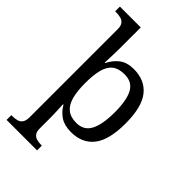

<svg xmlns="http://www.w3.org/2000/svg" viewBox="-292 -859 1198 1198"><g transform="rotate(45 307.0 -260.0)"><path d="M18 240V198H26Q49 198 67.5 193Q86 188 97 172.5Q108 157 108 126V-650Q108 -680 96.5 -694.5Q85 -709 66.5 -713.5Q48 -718 26 -718H18V-760H202V-576Q202 -554 201 -523Q200 -492 199 -469Q198 -446 198 -446H202Q225 -492 261 -519Q297 -546 355 -546Q454 -546 506.5 -479.5Q559 -413 559 -269Q559 -124 506.5 -57Q454 10 355 10Q297 10 260.5 -14.5Q224 -39 202 -78H198Q198 -78 198.5 -64Q199 -50 200 -30Q201 -10 201.5 8.5Q202 27 202 35V131Q202 160 213.5 174.5Q225 189 243.5 193.5Q262 198 284 198H287V240ZM339 -54Q405 -54 433.5 -109.5Q462 -165 462 -270Q462 -377 433.5 -429.5Q405 -482 338 -482Q286 -482 256.5 -459Q227 -436 214.5 -388.5Q202 -341 202 -269Q202 -200 214.5 -152Q227 -104 257 -79Q287 -54 339 -54Z"/></g></svg>

Font: Noto Serif Kannada
Style: Regular
Weight: 400
Designer: Universal Thirst, Indian Type Foundry and the Monotype Design Team
Foundry: Monotype Imaging Inc.
Version: Version 2.003